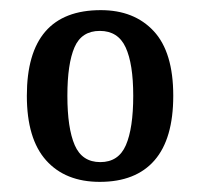

<svg xmlns="http://www.w3.org/2000/svg" viewBox="-20 -739 395 379"><path d="M177 -380Q109 -380 71 -422.5Q33 -465 33 -550Q33 -719 179 -719Q245 -719 283.5 -677.5Q322 -636 322 -550Q322 -465 285 -422.5Q248 -380 177 -380ZM178 -419Q214 -419 228.5 -452.5Q243 -486 243 -550Q243 -613 228 -645.5Q213 -678 177 -678Q141 -678 127 -645.5Q113 -613 113 -550Q113 -486 127.5 -452.5Q142 -419 178 -419Z"/></svg>

Font: Noto Serif Tamil Condensed Medium
Style: Regular
Weight: 500
Width: 3
Designer: Indian Type Foundry, Tom Grace, and the Monotype Design Team
Foundry: Monotype Imaging Inc.
Version: Version 2.004; ttfautohint (v1.8.4.7-5d5b)